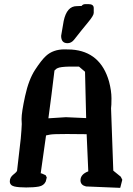

<svg xmlns="http://www.w3.org/2000/svg" viewBox="-20 -907 643 926"><path d="M406.2 -887.2Q432.1 -887.2 432.1 -868.2Q432.1 -868.2 432.1 -867.7V-844.7Q432.1 -832 404.5 -799.1Q377 -766.1 336.4 -714.4Q323.2 -698.7 305.7 -698.7Q274.9 -698.7 274.9 -733.9V-734.4Q280.3 -769.5 287.1 -805.7Q302.2 -877.4 350.1 -877.4Q350.1 -877.4 350.6 -877.4Q367.2 -877.4 374 -878.4Q378.9 -887.2 393.1 -887.2ZM368.2 -37.6Q368.2 -66.4 405.8 -80.6Q401.4 -170.4 397.9 -259.8Q370.1 -260.7 302.7 -260.7Q235.4 -260.7 221.4 -257.8Q207.5 -254.9 202.1 -253.9Q189.5 -162.6 176.3 -71.3Q178.2 -70.8 181.6 -70.3L200.2 -62L204.1 -54.2L205.6 -51.3L200.7 -31.7Q191.4 -11.7 167.5 -7.3Q143.6 -2.9 106.2 -2.9Q68.8 -2.9 48.8 -7.8Q27.3 -13.2 27.3 -32.5Q27.3 -51.8 44.9 -65.4Q62.5 -79.1 62.5 -85V-85.4L80.1 -238.3Q84 -281.7 85 -308.6L84 -333Q84 -365.2 101.1 -443.8Q118.2 -522.5 148.9 -569.8Q179.7 -617.2 201.7 -637.2Q236.3 -668.9 291 -668.9Q304.2 -668.9 325.2 -668Q464.8 -658.2 505.9 -513.7Q517.6 -469.2 517.6 -432.9Q517.6 -396.5 515.6 -384.8L526.4 -84L562.5 -54.7L569.8 -40L561 -5.4Q560.5 -2.9 559.6 -1L395 -7.8Q369.6 -13.7 368.2 -35.2ZM316.4 -585.9Q269.5 -585 257.3 -578.1Q254.9 -578.1 249 -572.5Q243.2 -566.9 242.7 -566.9Q229 -451.2 213.4 -336.4L297.9 -341.8Q313.5 -341.8 395.5 -337.4Q392.1 -449.2 390.1 -561L360.8 -585.9Z"/></svg>

Font: Drukaatie burti
Style: Demi
Weight: 600
Version: Version 0.14